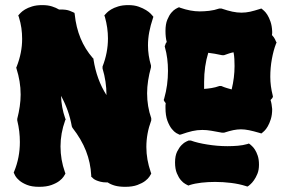

<svg xmlns="http://www.w3.org/2000/svg" viewBox="-20 -721 1116 745"><path d="M575.2 -655.8 573.2 -649.9Q564 -622.6 559.1 -596.7Q554.2 -570.8 554.2 -544.9Q554.2 -506.3 565.9 -466.8V-460Q558.6 -433.6 554.7 -408.4Q550.8 -383.3 550.8 -358.9Q550.8 -308.1 566.9 -262.2V-253.9Q547.9 -203.1 547.9 -150.9Q547.9 -126 552.2 -101.6Q556.6 -77.1 564.9 -53.2L566.9 -47.9L564.9 -43.9Q564.5 -43 559.6 -35.4Q554.7 -27.8 543.5 -19Q532.2 -10.3 513.2 -3.2Q494.1 3.9 465.8 3.9Q442.4 3.9 425.8 -0.7Q409.2 -5.4 397.9 -13.2H393.1Q379.9 -13.2 369.6 -15.9Q359.4 -18.6 352.5 -21.7Q345.7 -24.9 342 -28.1Q338.4 -31.2 337.9 -32.2L334 -35.2V-40Q331.5 -89.8 313.7 -135.3Q295.9 -180.7 261.2 -225.1L258.8 -230Q252.9 -263.2 242.4 -292.5Q231.9 -321.8 216.8 -349.1Q218.3 -304.2 232.9 -262.2L234.9 -257.8L232.9 -253.9Q214.8 -203.6 214.8 -152.8Q214.8 -101.1 231.9 -53.2L233.9 -47.9L231.9 -43.9Q231.4 -43 226.6 -35.4Q221.7 -27.8 210.4 -19Q199.2 -10.3 179.9 -3.2Q160.6 3.9 131.8 3.9Q103 3.9 84.5 -3.7Q65.9 -11.2 54.9 -20.8Q43.9 -30.3 39.6 -38.1Q35.2 -45.9 35.2 -46.9L33.2 -51.8L35.2 -56.2Q57.1 -109.4 57.1 -169.9Q57.1 -190.4 54.7 -211.2Q52.2 -231.9 46.9 -253.9V-259.8Q53.2 -284.2 56.6 -307.9Q60.1 -331.5 60.1 -354Q60.1 -380.4 55.9 -405.3Q51.8 -430.2 43.9 -455.1L43 -459L44.9 -462.9Q65.9 -516.6 65.9 -569.8Q65.9 -591.3 63 -612.1Q60.1 -632.8 53.2 -654.8L50.8 -661.1L55.2 -666Q55.7 -666.5 61 -672.1Q66.4 -677.7 77.1 -684.3Q87.9 -690.9 104.5 -696Q121.1 -701.2 144 -701.2Q166 -701.2 181.9 -696Q197.8 -690.9 209 -684.1H216.8Q237.3 -684.1 249.8 -679.4Q262.2 -674.8 263.2 -673.8L269 -670.9L270 -665Q280.3 -564.5 339.8 -496.1L342.8 -493.2V-490.2Q355 -411.6 393.1 -352.1V-353Q393.1 -404.8 377.9 -455.1V-462.9Q398.9 -516.6 398.9 -571.8Q398.9 -612.8 387.2 -654.8L384.8 -661.1L389.2 -666Q389.6 -666.5 395 -672.1Q400.4 -677.7 411.1 -684.3Q421.9 -690.9 438.5 -696Q455.1 -701.2 478 -701.2Q501 -701.2 518.1 -695.1Q535.2 -689 546.9 -681.6Q558.6 -674.3 564.5 -668Q570.3 -661.6 570.8 -661.1ZM1036.1 -297.9Q1036.1 -275.4 1030.8 -258.5Q1025.4 -241.7 1018.8 -230.5Q1012.2 -219.2 1006.1 -213.4Q1000 -207.5 999 -207L994.1 -203.1L987.8 -205.1Q962.9 -212.4 946 -215.8Q929.2 -219.2 915 -219.2Q900.9 -219.2 885.5 -216.1Q870.1 -212.9 849.1 -206.1H841.8Q818.4 -210.4 800.3 -213.6Q782.2 -216.8 765.1 -216.8Q745.1 -216.8 726.1 -212.4Q707 -208 682.1 -199.2L676.8 -198.2L672.9 -200.2Q671.9 -200.2 663.8 -204.8Q655.8 -209.5 646.5 -220.9Q637.2 -232.4 629.6 -252.4Q622.1 -272.5 622.1 -303.2Q622.1 -307.6 622.1 -312Q622.1 -316.4 623 -320.8Q622.1 -321.8 621.3 -323Q620.6 -324.2 619.6 -325.2Q618.7 -326.2 618.2 -327.1L615.2 -333L617.2 -338.9Q624.5 -364.7 628.2 -391.8Q631.8 -418.9 631.8 -445.8Q631.8 -470.2 628.9 -493.4Q626 -516.6 620.1 -537.1L619.1 -542L621.1 -545.9Q621.1 -546.9 622.1 -550Q623 -553.2 627 -558.1Q624.5 -566.9 623.3 -577.6Q622.1 -588.4 622.1 -601.1Q622.1 -627.4 629.2 -644.5Q636.2 -661.6 645 -671.9Q653.8 -682.1 661.4 -686.3Q668.9 -690.4 669.9 -690.9L674.8 -692.9L679.2 -690.9Q719.7 -676.8 754.9 -676.8Q772 -676.8 791.7 -679Q811.5 -681.2 831.1 -688H838.9Q863.3 -679.7 881.6 -675.8Q899.9 -671.9 917 -671.9Q933.6 -671.9 950.2 -675.5Q966.8 -679.2 987.8 -686L994.1 -688L999 -684.1Q999.5 -683.6 1005.1 -678.7Q1010.7 -673.8 1017.3 -663.6Q1023.9 -653.3 1029.5 -637.2Q1035.2 -621.1 1036.1 -599.1Q1036.1 -595.2 1036.1 -592Q1036.1 -588.9 1035.2 -585Q1043.5 -576.2 1047.1 -568.6Q1050.8 -561 1050.8 -560.1L1053.2 -556.2L1050.8 -550.8Q1041 -525.4 1034.9 -491.9Q1028.8 -458.5 1028.8 -422.9Q1028.8 -404.8 1031.2 -386.5Q1033.7 -368.2 1038.1 -351.1L1039.1 -345.2L1036.1 -339.8Q1035.6 -339.8 1029.8 -333Q1032.2 -325.7 1033.7 -316.7Q1035.2 -307.6 1036.1 -297.9ZM984.9 -82Q984.9 -61.5 978.8 -46.6Q972.7 -31.7 965.3 -21.5Q958 -11.2 951.7 -5.9Q945.3 -0.5 944.8 0L939.9 2.9L934.1 1Q908.2 -7.3 877 -11.2Q845.7 -15.1 814.9 -15.1Q787.1 -15.1 761.7 -12.2Q736.3 -9.3 715.8 -2.9L711.9 -1L707 -2.9Q706.1 -3.4 698.5 -7.6Q690.9 -11.7 682.1 -21.7Q673.3 -31.7 666.3 -48.6Q659.2 -65.4 659.2 -90.8Q659.2 -116.2 667.2 -132.6Q675.3 -148.9 684.8 -158.4Q694.3 -168 702.6 -171.6Q710.9 -175.3 711.9 -175.8H720.2Q733.4 -170.9 749.8 -167Q766.1 -163.1 784.7 -160.2Q803.2 -157.2 823 -155.5Q842.8 -153.8 862.8 -153.8Q883.3 -153.8 903.1 -155.5Q922.9 -157.2 939.9 -162.1L945.8 -164.1L951.2 -160.2Q952.1 -159.2 957.5 -154.5Q962.9 -149.9 969 -140.6Q975.1 -131.3 980 -116.9Q984.9 -102.5 984.9 -82ZM890.1 -464.8Q890.1 -478.5 889.4 -491.9Q888.7 -505.4 886.2 -518.1Q877.9 -516.6 869.1 -513.7Q860.4 -510.7 849.1 -506.8H841.8Q826.2 -510.3 813.2 -512.5Q800.3 -514.6 788.1 -516.1Q780.3 -491.2 776.1 -462.2Q772 -433.1 772 -402.8V-376Q786.1 -377 801 -379.4Q815.9 -381.8 831.1 -387.2H838.9Q850.1 -382.3 860.1 -379.4Q870.1 -376.5 878.9 -374Q890.1 -419.9 890.1 -464.8Z"/></svg>

Font: Hanalei Fill
Style: Regular
Weight: 400
Version: Version 1.000